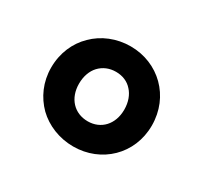

<svg xmlns="http://www.w3.org/2000/svg" viewBox="-82 -896 588 555"><g transform="rotate(30 211.5 -618.0)"><path d="M93 -498C123 -469 166 -451 213 -451C306 -451 380 -521 380 -617C380 -714 306 -785 213 -785C166 -785 123 -767 93 -737C63 -708 44 -666 44 -617C44 -569 63 -528 93 -498ZM267 -677C280 -663 288 -642 288 -617C288 -568 257 -535 213 -535C168 -535 137 -568 137 -617C137 -642 145 -663 158 -677C172 -692 191 -700 213 -700C235 -700 254 -692 267 -677Z"/></g></svg>

Font: GenSenRounded2 TW H
Style: Regular
Weight: 900
Version: Version 2.100;PS 2.1;hotconv 16.6.51;makeotf.lib2.5.65220 DE